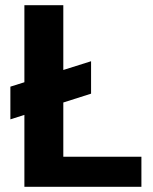

<svg xmlns="http://www.w3.org/2000/svg" viewBox="-20 -720 589 740"><path d="M20 -260V-386L331 -484V-359ZM74 0V-700H224V-116H525V0Z"/></svg>

Font: DM Sans 36pt Black
Style: Regular
Weight: 900
Designer: Colophon Foundry, Jonny Pinhorn
Foundry: Colophon Foundry
Version: Version 4.004;gftools[0.9.30]